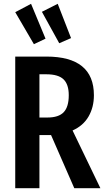

<svg xmlns="http://www.w3.org/2000/svg" viewBox="-20 -988 551 1008"><path d="M370 0 248 -279H236H187V0H60V-691H223Q473 -691 473 -488Q473 -425 445 -376.5Q417 -328 361 -303L507 0ZM341 -488Q341 -545 313.5 -571.5Q286 -598 223 -598H187V-371H229Q288 -371 314.5 -399Q341 -427 341 -488ZM219 -785 158 -756 60 -924 143 -968ZM353 -788 291 -761 200 -926 283 -968Z"/></svg>

Font: Fira Sans Compressed Medium
Style: Regular
Weight: 500
Width: 1
Designer: bBox Type GmbH & Carrois Corporate GbR & Edenspiekermann AG
Foundry: bBox Type GmbH & Carrois Corporate GbR & Edenspiekermann AG
Version: Version 4.301